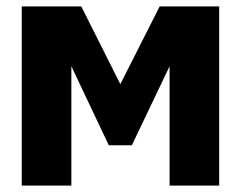

<svg xmlns="http://www.w3.org/2000/svg" viewBox="-20 -580 753 600"><path d="M48 0V-560H234L356 -317L479 -560H665V0H510V-373L392 -126H320L203 -373V0Z"/></svg>

Font: Tektur
Style: Bold
Weight: 700
Designer: Adam Jagosz
Foundry: Adam Jagosz
Version: Version 1.005;gftools[0.9.30]